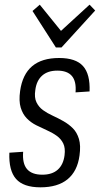

<svg xmlns="http://www.w3.org/2000/svg" viewBox="-20 -795 427 821"><path d="M153 6Q80 6 48.5 -30Q17 -66 20 -142L79 -146Q75 -96 95.5 -72Q116 -48 161 -48Q203 -48 227 -69.5Q251 -91 256 -131Q260 -162 250.5 -181.5Q241 -201 223 -214Q205 -227 181.5 -237.5Q158 -248 135 -259.5Q112 -271 94.5 -289Q77 -307 68.5 -335Q60 -363 66 -406Q76 -477 117.5 -512Q159 -547 233 -547Q304 -547 335 -512.5Q366 -478 363 -404L303 -400Q307 -447 287.5 -470Q268 -493 225 -493Q184 -493 160 -471.5Q136 -450 131 -410Q126 -378 136 -357.5Q146 -337 164 -324Q182 -311 205 -300.5Q228 -290 251 -277Q274 -264 291.5 -246.5Q309 -229 317.5 -201Q326 -173 320 -130Q311 -63 269 -28.5Q227 6 153 6ZM387 -750 243 -592H219L119 -748L150 -775L248 -654H231L363 -775Z"/></svg>

Font: Pathway Extreme Condensed ExtraLight
Style: Italic
Weight: 250
Width: 3
Italic angle: -8°
Version: Version 1.001;gftools[0.9.26]